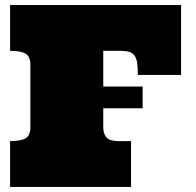

<svg xmlns="http://www.w3.org/2000/svg" viewBox="-20 -739 776 759"><path d="M20 0V-181.2Q63 -181.2 81.5 -192.6Q100.1 -204.1 100.1 -235.8V-482.9Q100.1 -515.1 81.5 -526.6Q63 -538.1 20 -538.1V-719.2H695.8V-442.9H524.9Q524.9 -473.1 522 -491.5Q519 -509.8 511 -520.3Q502.9 -530.8 489.5 -534.4Q476.1 -538.1 456.1 -538.1H388.2V-397H543.9V-311H388.2V-235.8Q388.2 -210 401.1 -195.6Q414.1 -181.2 448.2 -181.2H498V0Z"/></svg>

Font: Ultra
Style: Regular
Weight: 400
Designer: Astigmatic (AOETI)
Foundry: Astigmatic (AOETI)
Version: Version 1.001